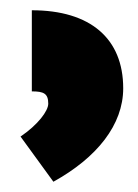

<svg xmlns="http://www.w3.org/2000/svg" viewBox="-20 -780 268 374"><path d="M42 -760V-602C65 -602 74 -598 74 -578C74 -564 54 -537 20 -514L84 -426C169 -473 220 -537 220 -608C220 -705 156 -760 42 -760Z"/></svg>

Font: Noto Sans Armenian ExtraCondensed Black
Style: Regular
Weight: 900
Width: 2
Designer: Monotype Design Team
Foundry: Monotype Imaging Inc.
Version: Version 2.008